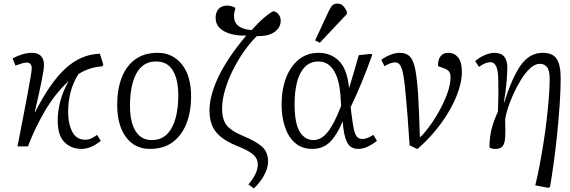

<svg xmlns="http://www.w3.org/2000/svg" viewBox="-20 -812 3163 1065"><path d="M432 14Q375 14 337.5 -23.5Q300 -61 300 -144Q300 -193 314 -249Q328 -305 361 -362Q288 -296 231 -199.5Q174 -103 135 0H77Q92 -77 106 -149Q120 -221 131 -280.5Q142 -340 149 -380Q156 -420 156 -434Q156 -449 148.5 -457Q141 -465 130 -465Q116 -465 98.5 -459.5Q81 -454 66 -448L50 -488Q73 -501 102 -510Q131 -519 156 -519Q224 -519 224 -450Q224 -429 210.5 -361.5Q197 -294 173 -191L175 -190Q257 -353 343 -432Q429 -511 534 -514L553 -454L548 -444Q476 -440 415 -401Q358 -311 358 -191Q358 -125 381 -81Q404 -37 452 -37Q472 -37 489 -45.5Q506 -54 518 -64L539 -31Q514 -10 486.5 2Q459 14 432 14Z M812 14Q727 14 678.5 -52Q630 -118 630 -231Q630 -316 655 -381Q680 -446 730 -482.5Q780 -519 855 -519Q937 -519 988.5 -455.5Q1040 -392 1040 -277Q1040 -193 1014.5 -127.5Q989 -62 938.5 -24Q888 14 812 14ZM821 -35Q873 -35 905.5 -67Q938 -99 953.5 -155Q969 -211 969 -283Q969 -370 939 -420.5Q909 -471 846 -471Q795 -471 763 -439.5Q731 -408 716 -353Q701 -298 701 -225Q701 -135 732 -85Q763 -35 821 -35Z M1388 233 1358 211Q1385 179 1397.5 152Q1410 125 1410 100Q1410 69 1386.5 47Q1363 25 1301 0Q1238 -25 1203.5 -54Q1169 -83 1155.5 -119Q1142 -155 1142 -199Q1142 -281 1191.5 -385.5Q1241 -490 1346 -615Q1302 -613 1263 -623Q1224 -633 1200 -655.5Q1176 -678 1176 -714Q1176 -745 1193 -763Q1210 -781 1241 -781Q1253 -781 1266 -777Q1279 -773 1286 -768Q1278 -741 1278 -724Q1278 -689 1301.5 -669Q1325 -649 1376 -645Q1412 -686 1445 -714Q1478 -742 1497 -750Q1513 -747 1525 -732.5Q1537 -718 1537 -697Q1537 -659 1502.5 -634.5Q1468 -610 1405 -612Q1368 -576 1333.5 -527Q1299 -478 1271.5 -422.5Q1244 -367 1228 -312Q1212 -257 1212 -210Q1212 -147 1238.5 -115.5Q1265 -84 1324 -60Q1399 -29 1433 1Q1467 31 1467 84Q1467 119 1445.5 159.5Q1424 200 1388 233Z M1712 14Q1655 14 1617.5 -18.5Q1580 -51 1561 -106.5Q1542 -162 1542 -232Q1542 -315 1566.5 -379.5Q1591 -444 1637 -481.5Q1683 -519 1747 -519Q1814 -519 1859.5 -475Q1905 -431 1916 -325H1917Q1932 -373 1945 -418.5Q1958 -464 1970 -506L2037 -513L2045 -509Q2018 -432 1986 -354.5Q1954 -277 1925 -218L1929 -184Q1936 -128 1942.5 -97Q1949 -66 1960 -53.5Q1971 -41 1991 -41Q2015 -41 2051 -64L2071 -31Q2046 -11 2019.5 1.5Q1993 14 1967 14Q1923 14 1904.5 -24Q1886 -62 1881 -137H1880Q1850 -65 1811.5 -25.5Q1773 14 1712 14ZM1719 -35Q1762 -35 1798 -80Q1834 -125 1872 -224L1870 -261Q1865 -366 1833 -418.5Q1801 -471 1747 -471Q1701 -471 1671.5 -441Q1642 -411 1628 -358Q1614 -305 1614 -236Q1614 -128 1642.5 -81.5Q1671 -35 1719 -35ZM1754 -575 1728 -588 1803 -749Q1813 -771 1823 -781.5Q1833 -792 1851 -792Q1870 -792 1882 -780.5Q1894 -769 1904 -748V-734Z M2295 15 2252 -6Q2249 -46 2246.5 -84.5Q2244 -123 2240.5 -169.5Q2237 -216 2231 -281Q2225 -351 2218 -391.5Q2211 -432 2200.5 -449Q2190 -466 2172 -466Q2147 -466 2113 -445L2095 -480Q2114 -495 2143 -507Q2172 -519 2197 -519Q2233 -519 2253 -499Q2273 -479 2283 -429.5Q2293 -380 2299 -290Q2302 -240 2304.5 -179.5Q2307 -119 2309 -50Q2329 -67 2358 -105.5Q2387 -144 2414.5 -193Q2442 -242 2460.5 -292Q2479 -342 2479 -384Q2479 -405 2469.5 -416.5Q2460 -428 2438 -435L2410 -445Q2408 -479 2423 -499Q2438 -519 2466 -519Q2500 -519 2521 -493.5Q2542 -468 2542 -414Q2542 -352 2511.5 -277Q2481 -202 2425.5 -126Q2370 -50 2295 15Z M3022 230 2949 216Q2961 169 2972.5 108.5Q2984 48 2994.5 -18Q3005 -84 3012.5 -149.5Q3020 -215 3024.5 -272.5Q3029 -330 3029 -373Q3029 -421 3014.5 -439.5Q3000 -458 2974 -458Q2948 -458 2921.5 -434Q2895 -410 2871 -371.5Q2847 -333 2827.5 -290Q2808 -247 2796 -208.5Q2784 -170 2782 -146Q2784 -91 2782.5 -55.5Q2781 -20 2769.5 -3Q2758 14 2729 14Q2703 14 2695 5Q2695 -53 2708.5 -102.5Q2722 -152 2742 -192Q2743 -222 2743.5 -245.5Q2744 -269 2744.5 -295Q2745 -321 2744 -358Q2744 -418 2733 -442.5Q2722 -467 2700 -467Q2686 -467 2670.5 -460.5Q2655 -454 2637 -441L2616 -473Q2638 -493 2668 -506Q2698 -519 2722 -519Q2759 -519 2776.5 -498Q2794 -477 2794 -438Q2794 -407 2790 -358Q2786 -309 2775 -245L2777 -244Q2820 -381 2868.5 -450Q2917 -519 2991 -519Q3046 -519 3068 -485Q3090 -451 3090 -379Q3090 -313 3084.5 -232.5Q3079 -152 3070.5 -69Q3062 14 3051.5 90.5Q3041 167 3031 225Z"/></svg>

Font: Literata 12pt Light
Style: Italic
Weight: 300
Italic angle: -2°
Designer: Latin by Veronika Burian and Jose Scaglione. Greek by Irene Vlachou. Cyrillic by Vera Evstafieva
Foundry: TypeTogether
Version: Version 3.002